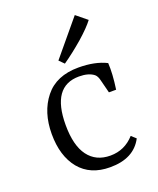

<svg xmlns="http://www.w3.org/2000/svg" viewBox="-123 -710 655 794"><g transform="rotate(-20 204.5 -313.0)"><path d="M194.8 -459 173.8 -480 301.8 -633.8 349.1 -595.2Q329.1 -568.4 283.7 -528.3Q237.8 -488.8 194.8 -459ZM43.9 -203.6Q43.9 -299.8 93.8 -362.3Q143.6 -424.8 241.2 -424.8Q314.5 -424.8 363.8 -399.9Q366.7 -353 356.9 -285.2H325.2L311 -340.8Q306.2 -362.8 295.9 -371.1Q272.9 -389.2 231 -389.2Q110.8 -389.2 110.8 -219.2Q110.8 -128.9 145 -83Q179.2 -37.1 242.2 -37.1Q305.2 -37.1 348.1 -85L368.2 -66.9Q329.1 8.3 224.1 7.8Q138.2 7.8 90.8 -49.3Q43.9 -106.9 43.9 -203.6Z"/></g></svg>

Font: Yrsa-Light
Style: Regular
Weight: 300
Designer: Anna Giedrys (Yrsa+Rasa design), David Brezina (Yrsa art-direction, Rasa art-direction, design)
Foundry: Rosetta Type Foundry
Version: Version 1.001;PS 1.1;hotconv 1.0.88;makeotf.lib2.5.647800